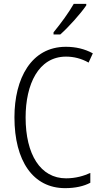

<svg xmlns="http://www.w3.org/2000/svg" viewBox="-20 -967 528 997"><path d="M428 -939V-947H363C336 -900 298 -848 258 -799V-788H293C336 -826 398 -895 428 -939ZM323 -673C363 -673 403 -663 440 -642L462 -690C420 -713 373 -724 322 -724C142 -724 55 -559 55 -358C55 -131 152 10 318 10C371 10 415 0 449 -18V-69C416 -54 374 -41 323 -41C190 -41 113 -165 113 -357C113 -528 179 -673 323 -673Z"/></svg>

Font: Noto Sans Devanagari Condensed Light
Style: Regular
Weight: 300
Width: 3
Designer: Jelle Bosma - Monotype Design Team
Foundry: Monotype Imaging Inc.
Version: Version 2.004